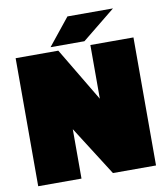

<svg xmlns="http://www.w3.org/2000/svg" viewBox="-86 -854 802 926"><g transform="rotate(-10 314.5 -391.0)"><path d="M603 -627V0H392L238 -242V0H26V-627H235L392 -364V-627ZM307 -782H530L367 -650H201Z"/></g></svg>

Font: Blinker Black
Style: Regular
Weight: 900
Designer: Juergen Huber
Foundry: supertype
Version: Version 1.017;hotconv 1.0.117;makeotfexe 2.5.65602